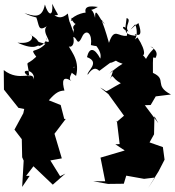

<svg xmlns="http://www.w3.org/2000/svg" viewBox="-78 -921 930 1022"><path d="M61 15 100 -36 203 62 270 3 242 17 190 -67 251 -78 212 -209 272 -288H264L245 -362L182 -387C218 -429 238 -438 265 -439C251 -489 255 -520 302 -490C280 -505 309 -530 316 -567C328 -551 262 -558 327 -517C351 -612 287 -657 277 -700C274 -659 326 -661 312 -724C335 -722 331 -663 363 -733C384 -766 414 -742 406 -681C468 -666 419 -689 425 -692C419 -689 467 -653 456 -609C424 -669 397 -669 385 -617C460 -589 380 -539 389 -523C427 -581 448 -542 451 -544C552 -618 476 -567 539 -598C589 -565 592 -608 504 -528C513 -535 539 -576 508 -500C526 -534 514 -506 565 -478C461 -422 506 -431 455 -455L499 -420L582 -305L542 -271L544 -278L559 -154L536 -153L586 -120L457 -82L482 44H419L497 58L581 57L594 14L689 31L747 24L710 81L766 -9L798 -71L789 -138L718 -163L742 -206L744 -302L765 -265L671 -390L628 -350L663 -360L724 -362L751 -408L832 -418C738 -467 814 -498 736 -533C736 -628 734 -618 749 -612C781 -662 687 -685 732 -670C753 -655 725 -666 689 -587C736 -584 655 -662 647 -644C698 -598 705 -644 654 -722C604 -686 672 -706 642 -792C587 -732 638 -786 659 -798C696 -690 620 -761 645 -730C577 -738 587 -756 596 -825C627 -815 581 -781 606 -753C542 -776 604 -804 598 -731C552 -722 531 -779 502 -693C465 -826 446 -837 480 -792C454 -812 427 -897 428 -826C412 -903 377 -844 443 -884C431 -884 360 -902 380 -847C404 -866 304 -843 299 -810C339 -819 275 -847 318 -797C343 -790 273 -788 346 -732C349 -767 305 -781 315 -744C282 -839 296 -783 283 -849C221 -792 193 -879 195 -840C248 -842 233 -829 200 -901C206 -829 179 -837 161 -897C145 -814 95 -839 52 -851C106 -822 167 -822 114 -832C132 -786 123 -751 171 -781C138 -749 213 -683 166 -701C178 -751 176 -684 129 -676C124 -690 116 -647 15 -694C105 -683 100 -736 83 -737C153 -694 95 -704 164 -688C111 -632 76 -672 115 -619C52 -559 67 -620 78 -514C9 -552 110 -562 103 -497C98 -550 27 -481 -58 -548L-57 -444L20 -347L51 -341L46 -318L-1 -231L38 -180L40 -84L48 -66L40 74L80 15Z"/></svg>

Font: Hussar Lance
Style: ExBd
Weight: 700
Foundry: Cannot Into Space Fonts, PlusOne Fonts
Version: Version 2.270